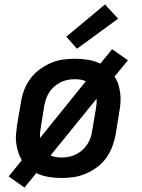

<svg xmlns="http://www.w3.org/2000/svg" viewBox="-20 -792 640 863"><path d="M90 51 19 1 78 -72Q68 -89 62 -108Q56 -127 53 -147.5Q50 -168 52 -189.5Q54 -211 57 -232L74 -332Q78 -359 88 -386Q98 -413 115.5 -437Q133 -461 157 -479Q181 -497 207.5 -508.5Q234 -520 262 -524Q290 -528 317 -528Q347 -528 376.5 -523Q406 -518 431 -506L484 -571L555 -521L495 -448Q506 -431 512 -412Q518 -393 520.5 -372.5Q523 -352 521.5 -330.5Q520 -309 516 -288L500 -188Q495 -161 485 -134Q475 -107 458 -83Q441 -59 417 -41Q393 -23 366 -11.5Q339 0 311 4Q283 8 256 8Q226 8 197 3Q168 -2 143 -14ZM160 -172 366 -427Q355 -432 342 -434Q329 -436 316 -436Q301 -436 284.5 -433Q268 -430 253 -422.5Q238 -415 224.5 -403.5Q211 -392 202 -378Q193 -364 187.5 -348.5Q182 -333 179 -317L163 -217Q161 -206 160 -194.5Q159 -183 160 -172ZM257 -84Q273 -84 289 -87Q305 -90 320.5 -97.5Q336 -105 349 -116.5Q362 -128 371.5 -142Q381 -156 386.5 -171.5Q392 -187 394 -203L411 -303Q413 -314 414 -325.5Q415 -337 414 -348L207 -93Q219 -88 231.5 -86Q244 -84 257 -84ZM326 -573 278 -627 452 -772 511 -708Z"/></svg>

Font: Iosevka SS04 Semibold Extended
Style: Italic
Weight: 600
Width: 7
Italic angle: -9°
Monospace: yes
Designer: Belleve Invis
Foundry: Belleve Invis
Version: Version 19.0.0; ttfautohint (v1.8.4)